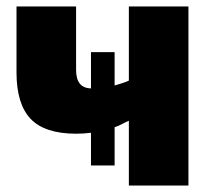

<svg xmlns="http://www.w3.org/2000/svg" viewBox="-20 -573 653 593"><path d="M562 -553H378V-324Q367 -319 355.5 -315.5Q344 -312 334 -309V-412H261V-300Q215 -301 215 -357V-553H31V-349Q31 -252 74.5 -206Q118 -160 216 -160Q238 -160 261 -163V-62H334V-180Q346 -184 357 -190Q368 -196 378 -200V0H562Z"/></svg>

Font: Noto Sans Display SemiCondensed Black
Style: Regular
Weight: 900
Width: 4
Designer: Monotype Design Team
Foundry: Monotype Imaging Inc.
Version: Version 1.900